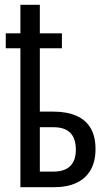

<svg xmlns="http://www.w3.org/2000/svg" viewBox="-20 -780 452 800"><path d="M146 -760V-641H238V-579H146V-315H201Q259 -315 298.5 -297.5Q338 -280 358 -245.5Q378 -211 378 -159Q378 -107 357.5 -71.5Q337 -36 298.5 -18Q260 0 205 0H65V-579H4V-641H65V-760ZM202 -250H146V-65H202Q249 -65 272.5 -88Q296 -111 296 -156Q296 -203 273 -226.5Q250 -250 202 -250Z"/></svg>

Font: Noto Sans ExtraCondensed
Style: Regular
Weight: 400
Width: 2
Designer: Monotype Design Team
Foundry: Monotype Imaging Inc.
Version: Version 2.013